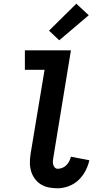

<svg xmlns="http://www.w3.org/2000/svg" viewBox="-20 -1006 540 1034"><path d="M290 8Q266 8 243 3.5Q220 -1 200.5 -13Q181 -25 167.5 -43.5Q154 -62 147.5 -84Q141 -106 141 -130Q141 -154 145 -179L220 -630H114V-735H362L268 -162Q266 -152 265 -141.5Q264 -131 266 -121.5Q268 -112 274.5 -104.5Q281 -97 291 -97Q303 -97 315.5 -102Q328 -107 337.5 -116.5Q347 -126 353 -138Q359 -150 362 -162L461 -143Q455 -114 440 -85.5Q425 -57 402 -35.5Q379 -14 349 -3Q319 8 290 8ZM299 -789 244 -841 391 -986 458 -924Z"/></svg>

Font: Iosevka Curly Slab Extrabold
Style: Italic
Weight: 800
Italic angle: -9°
Monospace: yes
Designer: Belleve Invis
Foundry: Belleve Invis
Version: Version 22.1.2; ttfautohint (v1.8.4)